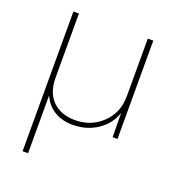

<svg xmlns="http://www.w3.org/2000/svg" viewBox="-130 -603 839 917"><g transform="rotate(20 290.0 -145.0)"><path d="M87 210V-500H115V-174Q115 -98 157 -56.5Q199 -15 270 -15Q353 -15 409 -69.5Q465 -124 465 -206V-500H493V0H468L467 -123Q448 -64 393.5 -27Q339 10 267 10Q214 10 174 -14.5Q134 -39 115 -84V210Z"/></g></svg>

Font: Elaine Sans ExtraLight
Style: Regular
Weight: 275
Designer: Wei Huang
Foundry: Wei Huang
Version: Version 2.001;December 24, 2019;FontCreator 12.0.0.2547 64-b